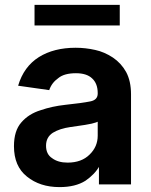

<svg xmlns="http://www.w3.org/2000/svg" viewBox="-20 -750 615 784"><path d="M90 -29Q37 -71 37 -153Q37 -216 67 -250Q97 -285 146 -300Q192 -316 247 -322Q314 -329 349 -336Q379 -342 379 -368V-370Q379 -409 356 -430Q334 -451 290 -451Q242 -451 218 -431Q191 -412 181 -382L54 -400Q77 -478 139 -517Q200 -555 289 -555Q329 -555 369 -546Q406 -538 441 -515Q475 -492 495 -456Q515 -419 515 -365V3H384V-72H386Q368 -39 329 -12Q288 14 223 14Q143 14 90 -29ZM346 -119Q379 -151 379 -196V-253Q377 -251 354 -245Q324 -239 307 -237Q283 -233 266 -231Q224 -225 196 -208Q168 -190 168 -155Q168 -120 193 -104Q217 -86 256 -86Q313 -86 346 -119ZM121 -646V-730H469V-646Z"/></svg>

Font: Sinter Bold
Style: Regular
Weight: 700
Foundry: Adobe & rsms
Version: Version 1.000